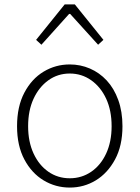

<svg xmlns="http://www.w3.org/2000/svg" viewBox="-20 -834 630 867"><path d="M295 13Q231 13 177 -19.5Q123 -52 90 -114Q57 -176 57 -264Q57 -353 90 -415.5Q123 -478 177 -510.5Q231 -543 295 -543Q343 -543 386 -524.5Q429 -506 462 -470.5Q495 -435 514 -382.5Q533 -330 533 -264Q533 -176 499.5 -114Q466 -52 412.5 -19.5Q359 13 295 13ZM295 -29Q349 -29 392 -58.5Q435 -88 459.5 -141Q484 -194 484 -264Q484 -335 459.5 -388Q435 -441 392 -471.5Q349 -502 295 -502Q241 -502 198.5 -471.5Q156 -441 131.5 -388Q107 -335 107 -264Q107 -194 131.5 -141Q156 -88 198.5 -58.5Q241 -29 295 -29ZM143 -654 272 -814H318L447 -654L423 -632L297 -771H292L167 -632Z"/></svg>

Font: Noto Sans TC ExtraLight
Style: Regular
Weight: 250
Designer: Ryoko NISHIZUKA  (kana, bopomofo & ideographs); Paul D. Hunt (Latin, Greek & Cyrillic); Sandoll Communications , Soo-you
Foundry: Adobe
Version: Version 2.004-H2;hotconv 1.0.118;makeotfexe 2.5.65603